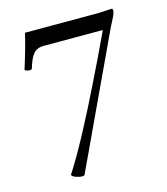

<svg xmlns="http://www.w3.org/2000/svg" viewBox="-97 -698 679 779"><g transform="rotate(-15 242.5 -308.0)"><path d="M375 -618Q394 -618 415.5 -619.5Q437 -621 442 -621Q447 -621 447.5 -618.5Q448 -616 448 -612Q448 -602 439 -584.5Q430 -567 420 -547L163 2Q160 5 153 5Q147 5 140 3.5Q133 2 126 -0.5Q119 -3 114.5 -6.5Q110 -10 110 -13Q129 -42 151 -80Q173 -118 196 -161Q219 -204 242 -249Q265 -294 286 -337Q336 -438 387 -547H139Q110 -547 95 -529Q80 -511 69 -472Q68 -466 57 -466Q54 -466 47.5 -468Q41 -470 38 -472Q44 -492 50.5 -513Q57 -534 62.5 -553.5Q68 -573 72 -589.5Q76 -606 79 -618Z"/></g></svg>

Font: Vermiglione
Style: Regular
Weight: 400
Version: Version 1.000